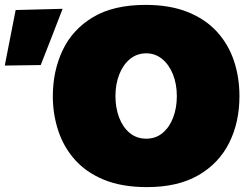

<svg xmlns="http://www.w3.org/2000/svg" viewBox="-162 -749 1024 785"><path d="M439 16Q336 16 262.8 -14.2Q189.5 -44.5 143.5 -96.8Q97.5 -149 75.8 -215.8Q54 -282.5 54 -355Q54 -459 94.2 -543.8Q134.5 -628.5 218.2 -678.8Q302 -729 433 -729Q532.5 -729 605 -700Q677.5 -671 724.5 -619.8Q771.5 -568.5 794.2 -501Q817 -433.5 817 -356Q817 -249 775 -165Q733 -81 649 -32.5Q565 16 439 16ZM436 -182Q475 -182 503 -205.5Q531 -229 546 -268.5Q561 -308 561 -356Q561 -405.5 545 -445.2Q529 -485 500.8 -508Q472.5 -531 436 -531Q398 -531 369.8 -508Q341.5 -485 325.8 -445.2Q310 -405.5 310 -356Q310 -308 325 -268.5Q340 -229 368.2 -205.5Q396.5 -182 436 -182ZM-142.5 -481Q-119.5 -597.5 -98 -708L94 -713Q71 -653 48.5 -595.5Q26 -538 4.5 -483Z"/></svg>

Font: Commissioner Black
Style: Regular
Weight: 900
Designer: Kostas Bartsokas
Foundry: Kostas Bartsokas
Version: Version 1.000; ttfautohint (v1.8.3)